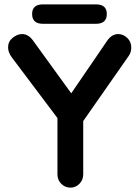

<svg xmlns="http://www.w3.org/2000/svg" viewBox="-20 -859 636 879"><path d="M521 -703Q544 -703 562.5 -685.5Q581 -668 581 -641Q581 -632 578.5 -622.5Q576 -613 570 -604L343 -279L361 -348V-61Q361 -35 343.5 -17.5Q326 0 303 0Q278 0 260.5 -17.5Q243 -35 243 -61V-340L251 -308L35 -595Q25 -608 21 -620Q17 -632 17 -642Q17 -669 38 -686Q59 -703 81 -703Q109 -703 130 -675L322 -410L294 -414L471 -673Q492 -703 521 -703ZM177 -750Q127 -750 127 -795Q127 -839 177 -839H419Q469 -839 469 -795Q469 -750 419 -750Z"/></svg>

Font: zvoove
Style: Bold
Weight: 700
Designer: Vernon Adams (Nunito) & Andrew Paglinawan (Quicksand)
Foundry: zvoove
Version: Version 3.006